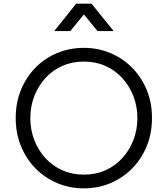

<svg xmlns="http://www.w3.org/2000/svg" viewBox="-20 -1019 918 1051"><path d="M66 -373Q66 -457 95 -527.5Q124 -598 175 -649.5Q226 -701 293.5 -729Q361 -757 439 -757Q517 -757 584.5 -728.5Q652 -700 703 -648.5Q754 -597 783 -527Q812 -457 812 -373Q812 -289 783 -218.5Q754 -148 703 -96.5Q652 -45 584.5 -16.5Q517 12 439 12Q361 12 293.5 -16.5Q226 -45 175 -96.5Q124 -148 95 -218.5Q66 -289 66 -373ZM732 -373Q732 -436 710.5 -492Q689 -548 650 -591Q611 -634 557.5 -658Q504 -682 439 -682Q374 -682 320.5 -658Q267 -634 228 -591Q189 -548 167.5 -492Q146 -436 146 -373Q146 -309 167.5 -253Q189 -197 228 -154Q267 -111 321 -87Q375 -63 439 -63Q504 -63 557.5 -87Q611 -111 650 -154Q689 -197 710.5 -253Q732 -309 732 -373ZM277 -849 397 -999H481L602 -849H514L439 -940L365 -849Z"/></svg>

Font: Kosmopol Plus Jakarta Sans
Style: Regular
Weight: 400
Designer: Gumpita Rahayu
Foundry: Tokotype
Version: Version 2.006